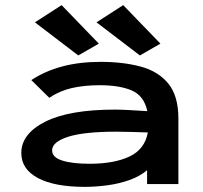

<svg xmlns="http://www.w3.org/2000/svg" viewBox="-20 -717 790 748"><path d="M311 11Q192 11 127.5 -23.5Q63 -58 63 -121Q63 -196 156.5 -243Q250 -290 428 -290Q453 -290 486.5 -288Q520 -286 554 -284Q541 -344 493.5 -364.5Q446 -385 368 -385Q308 -385 260 -374Q212 -363 172 -336L102 -405Q155 -440 222 -458Q289 -476 372 -476Q460 -476 528.5 -457.5Q597 -439 636 -391Q675 -343 675 -255V0H553V-54Q525 -30 484 -15.5Q443 -1 397.5 5Q352 11 311 11ZM183 -131Q183 -104 222.5 -91.5Q262 -79 329 -79Q424 -79 484 -107Q544 -135 556 -201Q525 -202 492 -203Q459 -204 434 -204Q307 -204 245 -184Q183 -164 183 -131ZM285 -501 116 -630 220 -697 365 -547ZM525 -501 356 -630 460 -697 605 -547Z"/></svg>

Font: Inconsolata ExtraExpanded
Style: Bold
Weight: 700
Width: 8
Monospace: yes
Designer: Raph Levien, Cyreal, Brenton Simpson
Foundry: Raph Levien, Cyreal, Google
Version: Version 3.100; ttfautohint (v1.8.4.7-5d5b)